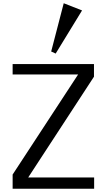

<svg xmlns="http://www.w3.org/2000/svg" viewBox="-20 -1167 660 1187"><path d="M58.1 0ZM324.2 -835.9 296.4 -848.6 374 -1147 487.3 -1102.5ZM561 -771V-692.9L154.3 -69.8H562V0H58.1V-87.9L462.9 -706.5H58.1V-771Z"/></svg>

Font: Dhyana
Style: Regular
Weight: 400
Foundry: Vernon Adams
Version: Version 1.002; ttfautohint (v0.8.51-6076)